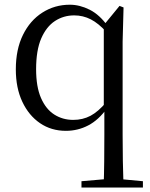

<svg xmlns="http://www.w3.org/2000/svg" viewBox="-20 -551 647 830"><path d="M332.2 259.8V232.4L450.3 222.2H488.7L597.8 232.4V259.8ZM264.9 14.6Q201.7 14.6 153.1 -18.5Q104.5 -51.6 76.5 -111.1Q48.4 -170.7 48.4 -251.2Q48.4 -337.7 79.2 -400.1Q109.9 -462.6 163.2 -496.6Q216.4 -530.6 281.9 -530.6Q324.8 -530.6 367.9 -508.9Q411 -487.1 446.3 -437.4L453.7 -436.5L441.2 -411.3Q405.9 -450.3 372.4 -467.4Q338.8 -484.5 300.9 -484.5Q254.8 -484.5 217.6 -460.2Q180.4 -435.8 158.2 -384.8Q136.1 -333.8 136.1 -251.8Q136.1 -175.8 157.2 -127.5Q178.2 -79.2 214.6 -55.9Q251.1 -32.7 296.4 -32.7Q337.8 -32.7 371.4 -50.5Q404.9 -68.3 440 -110L451.1 -84H443.3Q406.5 -32.2 361.3 -8.8Q316.2 14.6 264.9 14.6ZM427.9 259.8Q429.9 203.2 430.5 145.6Q431.1 88.1 431.1 30.7V-78L428.7 -87.3V-440.2V-442.5L496.7 -525.5L514.1 -518.8L510.1 -371.1V30.7Q510.1 88.1 511.1 145.6Q512.1 203.2 514.1 259.8Z"/></svg>

Font: Noto Serif SC ExtraLight
Style: Regular
Weight: 200
Designer: Ryoko NISHIZUKA 西塚涼子 (kana & ideographs); Frank Grießhammer (Latin, Greek & Cyrillic); Wenlong ZHANG 张文龙 (bopomofo); San
Foundry: Adobe
Version: Version 2.002-H1;hotconv 1.1.0;makeotfexe 2.6.0